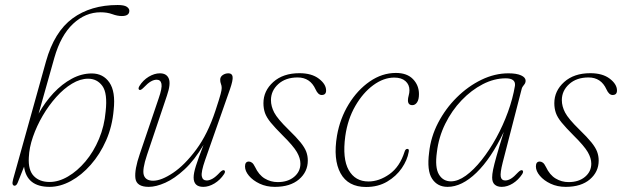

<svg xmlns="http://www.w3.org/2000/svg" viewBox="-20 -738 2488 766"><path d="M197 -508 134 -284.5Q159.5 -330.5 193.5 -366.8Q227.5 -403 266.5 -424Q305.5 -445 346 -445Q391.5 -445 416.5 -408.8Q441.5 -372.5 433.5 -299.5Q428 -234 403.5 -178.2Q379 -122.5 342.2 -80.8Q305.5 -39 262.8 -15.8Q220 7.5 178 7.5Q87 7.5 76 -73L50.5 -9Q45.5 3 38 3Q32.5 2.5 30.5 -3Q28.5 -8.5 32.5 -23.5L163.5 -493Q196.5 -611 269.2 -664.5Q342 -718 449.5 -718Q475.5 -718 485.8 -711Q496 -704 496 -695Q496 -674 466 -674Q448.5 -674 428 -681.5Q407.5 -689 381.5 -689Q320.5 -689 271.5 -643Q222.5 -597 197 -508ZM331.5 -424Q300 -424 267.2 -404.2Q234.5 -384.5 204.5 -351Q174.5 -317.5 150.5 -276.5Q126.5 -235.5 111.5 -192.2Q96.5 -149 95 -110Q92 -59.5 114.8 -35.8Q137.5 -12 178 -12Q214 -12 251.2 -33.8Q288.5 -55.5 321 -94Q353.5 -132.5 375 -183.8Q396.5 -235 401.5 -293.5Q409.5 -366 388.5 -395Q367.5 -424 331.5 -424Z M874.5 -58.5Q881 -54.5 874 -43.5Q858.5 -20 835.8 -6.2Q813 7.5 791 7.5Q752.5 7.5 752.5 -30Q752.5 -47.5 761.8 -76.8Q771 -106 792 -160Q756 -99 716.2 -62.2Q676.5 -25.5 639.5 -9Q602.5 7.5 573.5 7.5Q524.5 7.5 520.2 -26.8Q516 -61 538 -124.5L613 -345.5Q627.5 -387 624.2 -403.5Q621 -420 605 -420Q594 -420 581.8 -413Q569.5 -406 552.5 -388Q541 -376.5 536 -379.5Q529.5 -383 536 -394.5Q550.5 -418 573.2 -431.8Q596 -445.5 618 -445.5Q645 -445.5 653.5 -424.2Q662 -403 646 -356.5L566.5 -120Q546.5 -60.5 554 -38.8Q561.5 -17 591 -17Q623.5 -17 670.2 -48.2Q717 -79.5 763 -141.5Q809 -203.5 839.5 -296.5Q856 -346.5 860.2 -362.8Q864.5 -379 864.5 -387Q864.5 -396 861.5 -403.2Q858.5 -410.5 858.5 -420Q858.5 -431.5 868.5 -438.5Q878.5 -445.5 891.5 -445.5Q906 -445.5 908 -431.8Q910 -418 897.5 -382L798 -98.5Q782 -52.5 785 -35.2Q788 -18 805 -18Q815 -18 827.8 -25Q840.5 -32 858 -51Q869 -61.5 874.5 -58.5Z M1088 -11.5Q1128.5 -11.5 1153.5 -32.5Q1178.5 -53.5 1178.5 -85Q1178.5 -107 1164.5 -131.2Q1150.5 -155.5 1107.5 -198Q1077 -228.5 1060.2 -249Q1043.5 -269.5 1037.2 -287.2Q1031 -305 1031 -326.5Q1031 -375.5 1070.2 -410.8Q1109.5 -446 1174.5 -446Q1223.5 -446 1252.2 -424Q1281 -402 1281 -377Q1281 -359 1263.5 -359Q1249 -359 1239 -381.5Q1217.5 -429 1167.5 -429Q1119.5 -429 1090.2 -402.5Q1061 -376 1061 -338.5Q1061 -314 1074 -289Q1087 -264 1131 -221Q1162.5 -190.5 1179 -170Q1195.5 -149.5 1201.8 -132.8Q1208 -116 1208 -97.5Q1208 -52.5 1173 -22.5Q1138 7.5 1076.5 7.5Q1043 7.5 1016 -5.2Q989 -18 973.2 -36.8Q957.5 -55.5 957.5 -74Q957.5 -93.5 973 -93.5Q979 -93.5 985.2 -89Q991.5 -84.5 997.5 -72Q1012.5 -40 1036.2 -25.8Q1060 -11.5 1088 -11.5Z M1553 -428.5Q1510.5 -428.5 1469.2 -398.2Q1428 -368 1397.5 -315.2Q1367 -262.5 1357.5 -194.5Q1345.5 -105 1371.2 -59.5Q1397 -14 1450 -14Q1492.5 -14 1533.8 -43.2Q1575 -72.5 1594 -132.5Q1597.5 -144 1605 -144Q1613.5 -144 1610.5 -131.5Q1605 -99.5 1583 -67.2Q1561 -35 1524.8 -13.5Q1488.5 8 1440.5 8Q1368.5 8 1338.5 -47Q1308.5 -102 1324.5 -197Q1336.5 -265.5 1371.2 -322.2Q1406 -379 1455.2 -413Q1504.5 -447 1559.5 -447Q1604 -447 1627.8 -422.2Q1651.5 -397.5 1651.5 -362.5Q1651.5 -341 1644 -329.8Q1636.5 -318.5 1625 -318.5Q1607.5 -318.5 1607.5 -338Q1607.5 -346.5 1610.5 -357Q1613.5 -367.5 1613.5 -378Q1613.5 -400.5 1597.5 -414.5Q1581.5 -428.5 1553 -428.5Z M1985.5 -89.5Q1975 -48 1977.8 -33Q1980.5 -18 1995.5 -18Q2006.5 -18 2018.5 -25.2Q2030.5 -32.5 2047 -50.5Q2058 -61.5 2064 -58.5Q2070 -54.5 2063.5 -43.5Q2048 -20 2026 -6.2Q2004 7.5 1981.5 7.5Q1964 7.5 1953.8 -1.5Q1943.5 -10.5 1943.5 -30Q1943.5 -42.5 1947.2 -61.2Q1951 -80 1961 -115.5Q1971 -151 1990 -212Q1939.5 -106 1881 -49.2Q1822.5 7.5 1765.5 7.5Q1725 7.5 1703.8 -25Q1682.5 -57.5 1692 -129.5Q1698.5 -191.5 1728 -248.2Q1757.5 -305 1802.5 -349.5Q1847.5 -394 1900.8 -419.8Q1954 -445.5 2008.5 -445.5Q2041 -445.5 2059 -437.2Q2077 -429 2077 -416Q2077 -406.5 2070 -398.8Q2063 -391 2061 -382ZM1723 -131Q1714.5 -70 1731 -42.2Q1747.5 -14.5 1779 -14.5Q1807 -14.5 1838.5 -37.2Q1870 -60 1901.2 -99.2Q1932.5 -138.5 1959.8 -188Q1987 -237.5 2006.5 -291.2Q2026 -345 2034.5 -396Q2038 -425.5 1997.5 -425.5Q1951.5 -425.5 1906 -402Q1860.5 -378.5 1821.5 -337.8Q1782.5 -297 1756.2 -243.8Q1730 -190.5 1723 -131Z M2248.5 -11.5Q2289 -11.5 2314 -32.5Q2339 -53.5 2339 -85Q2339 -107 2325 -131.2Q2311 -155.5 2268 -198Q2237.5 -228.5 2220.8 -249Q2204 -269.5 2197.8 -287.2Q2191.5 -305 2191.5 -326.5Q2191.5 -375.5 2230.8 -410.8Q2270 -446 2335 -446Q2384 -446 2412.8 -424Q2441.5 -402 2441.5 -377Q2441.5 -359 2424 -359Q2409.5 -359 2399.5 -381.5Q2378 -429 2328 -429Q2280 -429 2250.8 -402.5Q2221.5 -376 2221.5 -338.5Q2221.5 -314 2234.5 -289Q2247.5 -264 2291.5 -221Q2323 -190.5 2339.5 -170Q2356 -149.5 2362.2 -132.8Q2368.5 -116 2368.5 -97.5Q2368.5 -52.5 2333.5 -22.5Q2298.5 7.5 2237 7.5Q2203.5 7.5 2176.5 -5.2Q2149.5 -18 2133.8 -36.8Q2118 -55.5 2118 -74Q2118 -93.5 2133.5 -93.5Q2139.5 -93.5 2145.8 -89Q2152 -84.5 2158 -72Q2173 -40 2196.8 -25.8Q2220.5 -11.5 2248.5 -11.5Z"/></svg>

Font: Fraunces 72pt S050 Thin
Style: Italic
Weight: 100
Italic angle: -16°
Version: Version 1.000; ttfautohint (v1.8.3)